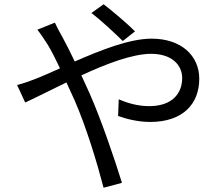

<svg xmlns="http://www.w3.org/2000/svg" viewBox="-20 -827 1040 899"><path d="M555 -635 612 -680C574 -719 498 -782 465 -807L408 -766C451 -734 516 -673 555 -635ZM60 -429 98 -347C144 -368 214 -404 291 -441L329 -358C386 -227 434 -66 465 52L551 29C517 -81 454 -267 399 -391L361 -474C477 -528 600 -575 688 -575C786 -575 833 -521 833 -462C833 -390 787 -330 678 -330C625 -330 575 -345 536 -362L533 -284C571 -270 627 -256 683 -256C839 -256 913 -343 913 -458C913 -567 828 -646 690 -646C586 -646 451 -592 330 -539C310 -581 290 -621 272 -654C261 -672 244 -705 237 -721L155 -688C171 -668 191 -637 204 -617C221 -589 240 -551 261 -507C216 -487 176 -469 142 -456C124 -449 89 -436 60 -429Z"/></svg>

Font: Noto Sans CJK HK
Style: Regular
Weight: 400
Designer: Ryoko NISHIZUKA 西塚涼子 (kana, bopomofo & ideographs); Paul D. Hunt (Latin, Greek & Cyrillic); Sandoll Communications 산돌커뮤니
Foundry: Adobe
Version: Version 2.004;hotconv 1.0.118;makeotfexe 2.5.65603